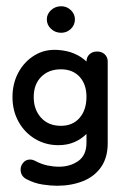

<svg xmlns="http://www.w3.org/2000/svg" viewBox="-20 -455 405 615"><path d="M163 140Q142 140 116 136Q90 132 65 119Q46 109 46 88Q46 76 54.5 66Q63 56 76 56Q85 56 94 61Q113 71 132 75Q151 79 169 79Q205 79 231 60.5Q257 42 257 2V-26Q240 -9 217.5 0.5Q195 10 167 10Q126 10 92.5 -10Q59 -30 39.5 -65Q20 -100 20 -144Q20 -188 39 -223Q58 -258 91 -278Q124 -298 166 -295Q195 -293 217.5 -283.5Q240 -274 257 -258Q257 -272 266.5 -281Q276 -290 291 -290Q306 -290 315.5 -281Q325 -272 325 -258V4Q325 50 303.5 80.5Q282 111 245 125.5Q208 140 163 140ZM175 -52Q213 -52 235 -77.5Q257 -103 257 -145Q257 -185 235 -209Q213 -233 175 -233Q136 -233 112 -209Q88 -185 88 -144Q88 -104 111.5 -78Q135 -52 175 -52ZM176 -350Q157 -350 143.5 -362.5Q130 -375 130 -393Q130 -410 143.5 -422.5Q157 -435 176 -435Q194 -435 207 -422.5Q220 -410 220 -393Q220 -375 207 -362.5Q194 -350 176 -350Z"/></svg>

Font: Dongle
Style: Regular
Weight: 400
Designer: Yanghee Ryu
Foundry: Yanghee Ryu
Version: Version 2.000